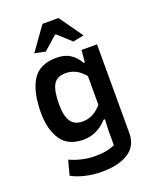

<svg xmlns="http://www.w3.org/2000/svg" viewBox="-160 -772 852 1059"><g transform="rotate(-20 266.0 -242.5)"><path d="M124 -545 222 -682H316L413 -545L349 -532L272 -602H266L187 -532ZM76 156 99 70Q130 85 169 94Q208 103 245 103Q285 103 311 98Q337 93 363 82V-8L366 -70H358Q297 -4 218 -4Q127 -4 86.5 -65Q46 -126 46 -222Q46 -345 87.5 -412.5Q129 -480 229 -480Q278 -480 309.5 -459.5Q341 -439 362 -402H369L375 -473H466V48Q466 123 408.5 160Q351 197 253 197Q201 197 153.5 185.5Q106 174 76 156ZM359 -157V-325Q313 -383 248 -383Q196 -383 176 -347.5Q156 -312 156 -234Q156 -165 177.5 -132.5Q199 -100 247 -100Q311 -100 359 -157Z"/></g></svg>

Font: Athiti SemiBold
Style: Regular
Weight: 600
Designer: CadsonDemak Team
Foundry: CadsonDemak
Version: Version 1.032